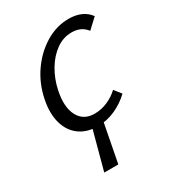

<svg xmlns="http://www.w3.org/2000/svg" viewBox="-153 -505 687 768"><g transform="rotate(-30 190.5 -121.0)"><path d="M101 181 154 -16H204L166 181ZM172 8Q122 8 88 -17Q54 -42 41.5 -87.5Q29 -133 41 -192Q54 -257 90 -309Q126 -361 177 -392Q228 -423 285 -423Q316 -423 340.5 -412.5Q365 -402 381 -380L336 -338Q324 -354 307 -362Q290 -370 267 -370Q229 -370 196 -346.5Q163 -323 139.5 -283.5Q116 -244 106 -197Q91 -126 113 -84Q135 -42 186 -42Q217 -42 246 -54.5Q275 -67 297 -88L322 -56Q292 -27 253 -9.5Q214 8 172 8Z"/></g></svg>

Font: Ysabeau Infant
Style: Italic
Weight: 400
Italic angle: -12°
Designer: Christian Thalmann (Catharsis Fonts)
Version: Version 2.001;gftools[0.9.30]; featfreeze: ss01,ss02,lnum